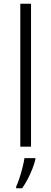

<svg xmlns="http://www.w3.org/2000/svg" viewBox="-20 -780 273 1021"><path d="M88 0V-760H145V0ZM168 68Q163 90 152.5 117Q142 144 128 171Q114 198 98 221H66V212Q74 196 83 168.5Q92 141 99.5 111.5Q107 82 110 61H168Z"/></svg>

Font: Noto Sans Symbols Light
Style: Regular
Weight: 300
Version: Version 2.002